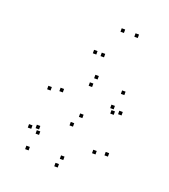

<svg xmlns="http://www.w3.org/2000/svg" viewBox="-149 -915 918 1043"><g transform="rotate(20 310.0 -393.0)"><path d="M542 -127.5V-147.5H522V-127.5ZM340 -276.5V-296.5H320V-276.5ZM192.5 -371.5V-391.5H172.5V-371.5ZM332 -453.5V-473.5H312V-453.5ZM483.5 -379.5V-399.5H463.5V-379.5ZM494 -351.5V-371.5H474V-351.5ZM535 -363V-383H515V-363ZM511.5 -472V-492H491.5V-472ZM346 -502V-522H326V-502ZM126.5 -358.5V-378.5H106.5V-358.5ZM308 -215.5V-235.5H288V-215.5ZM474.5 -115.5V-135.5H454.5V-115.5ZM320.5 -27V-47H300.5V-27ZM150 -110.5V-130.5H130V-110.5ZM140 -138.5V-158.5H120V-138.5ZM99 -127V-147H79V-127ZM125.5 -12V-32H105.5V-12ZM306 21.5V1.5H286V21.5ZM293 -627V-647H273V-627ZM394 -788.5V-808.5H374V-788.5ZM474 -788.5V-808.5H454V-788.5ZM337.5 -627V-647H317.5V-627Z"/></g></svg>

Font: Monaspace Xenon Dots Var
Style: Regular
Weight: 400
Designer: Riley Cran and the Lettermatic Team
Version: Version 1.100 (Monaspace Xenon Dots)